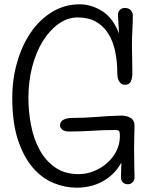

<svg xmlns="http://www.w3.org/2000/svg" viewBox="-20 -858 696 892"><path d="M512 -254Q462 -254 408.5 -250.5Q355 -247 301 -247Q280 -247 269.5 -255.5Q259 -264 259 -275Q259 -295 276.5 -302.5Q294 -310 310 -310Q372 -310 431.5 -315Q491 -320 545 -321Q569 -321 587 -310Q605 -299 605 -273Q605 -256 604 -228Q603 -200 603 -164Q603 -116 604 -85.5Q605 -55 605 -35Q605 -19 595.5 -10.5Q586 -2 574 -2Q560 -2 551 -10.5Q542 -19 542 -36Q542 -55 543 -75Q544 -95 544 -103Q527 -72 504 -50Q481 -28 453.5 -13.5Q426 1 396 7.5Q366 14 336 14Q283 14 229.5 -7.5Q176 -29 133 -78.5Q90 -128 63.5 -208Q37 -288 37 -404Q37 -491 60 -570Q83 -649 124 -708.5Q165 -768 223 -803Q281 -838 350 -838Q404 -838 454.5 -806.5Q505 -775 533 -702L528 -789Q528 -802 536.5 -811.5Q545 -821 560 -821Q578 -821 587.5 -810.5Q597 -800 597 -788Q597 -767 596.5 -750.5Q596 -734 595 -718Q594 -702 593.5 -685Q593 -668 593 -648Q593 -622 594 -584Q595 -546 595 -520Q595 -494 587.5 -479Q580 -464 561 -464Q544 -464 534.5 -478.5Q525 -493 525 -517Q525 -572 515 -619.5Q505 -667 483 -702Q461 -737 426 -757Q391 -777 341 -777Q294 -777 252.5 -747.5Q211 -718 179.5 -667.5Q148 -617 130 -549Q112 -481 112 -404Q112 -339 124.5 -275Q137 -211 164.5 -161Q192 -111 236.5 -80Q281 -49 345 -49Q382 -49 416.5 -63Q451 -77 478 -101Q505 -125 521 -157Q537 -189 537 -225Q537 -242 534 -248Q531 -254 512 -254Z"/></svg>

Font: Life Savers
Style: Bold
Weight: 700
Designer: Pablo Impallari, Rodrigo Fuenzalida, Brenda Gallo
Foundry: Pablo Impallari, Rodrigo Fuenzalida, Brenda Gallo
Version: Version 3.001; ttfautohint (v0.95) -l 8 -r 50 -G 200 -x 14 -